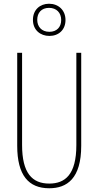

<svg xmlns="http://www.w3.org/2000/svg" viewBox="-20 -996 526 1026"><path d="M244 -804C294 -804 330 -837 330 -889C330 -942 292 -976 242 -976C194 -976 156 -944 156 -890C156 -835 196 -804 244 -804ZM244 -826C201 -826 179 -855 179 -890C179 -927 201 -954 242 -954C282 -954 307 -928 307 -889C307 -851 283 -826 244 -826ZM414 -217V-714H388V-221C388 -63 328 -15 243 -15C152 -15 98 -71 98 -221V-714H72V-217C72 -59 133 10 243 10C338 10 414 -42 414 -217Z"/></svg>

Font: Noto Sans Tamil ExtraCondensed Thin
Style: Regular
Weight: 100
Width: 2
Designer: Jelle Bosma - Monotype Design Team
Foundry: Monotype Imaging Inc.
Version: Version 2.004